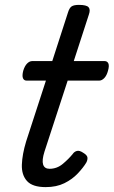

<svg xmlns="http://www.w3.org/2000/svg" viewBox="-20 -750 465 786"><path d="M167 16Q113 16 90.5 -9Q68 -34 69.5 -76Q71 -118 87 -171L168 -420H89Q78 -420 74 -430Q70 -440 75 -460Q81 -480 91 -490Q101 -500 112 -500H194L258 -698Q264 -718 273.5 -724Q283 -730 303 -730Q334 -730 342.5 -720.5Q351 -711 344 -691L282 -500H408Q419 -500 423.5 -490.5Q428 -481 422 -460Q417 -441 407 -430.5Q397 -420 386 -420H257L162 -129Q151 -94 156.5 -76.5Q162 -59 183 -59Q213 -59 237 -79Q261 -99 278 -120Q284 -129 294.5 -132Q305 -135 320 -125Q337 -115 338 -105Q339 -95 333 -84Q321 -64 298.5 -40Q276 -16 243.5 0Q211 16 167 16Z"/></svg>

Font: Playwrite DK Uloopet
Style: Regular
Weight: 400
Designer: Veronika Burian, José Scaglione
Foundry: TypeTogether
Version: Version 1.002